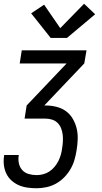

<svg xmlns="http://www.w3.org/2000/svg" viewBox="-21 -798 541 1023"><path d="M174 205Q149 205 124.5 201.5Q100 198 78.5 188.5Q57 179 39.5 163Q22 147 12 125.5Q2 104 -0.5 79.5Q-3 55 1 31Q1 30 1 29Q1 28 1 28H79Q79 28 79 28.5Q79 29 79 29Q75 51 79.5 72Q84 93 97.5 108Q111 123 131.5 129Q152 135 174 135Q191 135 208.5 130.5Q226 126 241.5 116Q257 106 269.5 91Q282 76 290 60Q298 44 303 26.5Q308 9 310 -8Q313 -26 314 -44.5Q315 -63 313 -80.5Q311 -98 304.5 -114.5Q298 -131 286 -143Q274 -155 257 -160.5Q240 -166 222 -166H110L121 -236L334 -460H84L95 -530H440L428 -460L215 -236H222Q251 -236 279.5 -229Q308 -222 330 -206Q352 -190 366.5 -165.5Q381 -141 387.5 -113.5Q394 -86 393 -56Q392 -26 387 3Q383 29 375.5 54.5Q368 80 354 104Q340 128 320 148Q300 168 276 181Q252 194 225.5 199.5Q199 205 174 205ZM249 -596 145 -727 214 -773 300 -648 427 -778 486 -722 336 -596Z"/></svg>

Font: Iosevka Curly Oblique
Style: Regular
Weight: 400
Italic angle: -9°
Monospace: yes
Designer: Belleve Invis
Foundry: Belleve Invis
Version: Version 11.1.0; ttfautohint (v1.8.3)